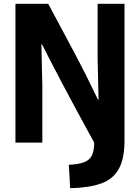

<svg xmlns="http://www.w3.org/2000/svg" viewBox="-20 -748 735 1007"><path d="M348 239 341 116Q396 114 424.5 101.5Q453 89 463.5 64Q474 39 474 0Q418 -102 376 -180Q334 -258 302.5 -318Q271 -378 246 -426Q221 -474 200 -516H197L202 -303V0H61V-728H233Q301 -601 365 -481Q429 -361 494 -225H497L492 -438V-728H633V-12Q633 84 603 138Q573 192 510 214.5Q447 237 348 239Z"/></svg>

Font: Murecho SemiBold
Style: Regular
Weight: 600
Designer: Neil Summerour
Foundry: Positype
Version: Version 1.010; ttfautohint (v1.8.3)